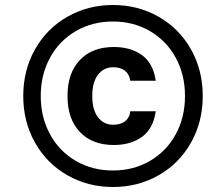

<svg xmlns="http://www.w3.org/2000/svg" viewBox="-20 -736 856 768"><path d="M73 -352Q73 -455 120 -538.5Q167 -622 249.5 -669Q332 -716 432 -716Q532 -716 614.5 -669Q697 -622 744 -538.5Q791 -455 791 -352Q791 -249 744 -165.5Q697 -82 614.5 -35Q532 12 432 12Q332 12 249.5 -35Q167 -82 120 -165.5Q73 -249 73 -352ZM720 -352Q720 -437 683 -505Q646 -573 580 -611.5Q514 -650 432 -650Q349 -650 283 -611.5Q217 -573 180 -505Q143 -437 143 -352Q143 -267 180 -199Q217 -131 283 -92.5Q349 -54 432 -54Q514 -54 580 -92.5Q646 -131 683 -199Q720 -267 720 -352ZM250 -352Q250 -444 299.5 -496Q349 -548 435 -548Q503 -548 548 -515.5Q593 -483 603 -413H501Q498 -438 480.5 -452.5Q463 -467 433 -467Q395 -467 372 -437Q349 -407 349 -352Q349 -297 372 -267Q395 -237 433 -237Q463 -237 481 -251.5Q499 -266 501 -291H603Q593 -221 548 -188.5Q503 -156 435 -156Q349 -156 299.5 -208Q250 -260 250 -352Z"/></svg>

Font: CBA Beacon Sans Bold
Style: Italic
Weight: 700
Italic angle: -13°
Designer: Wei Huang
Foundry: Wei Huang
Version: Version 1.002